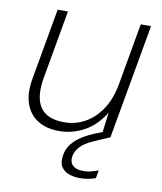

<svg xmlns="http://www.w3.org/2000/svg" viewBox="-80 -566 698 826"><g transform="rotate(10 269.5 -152.5)"><path d="M201 12Q145 12 107 -12Q69 -36 53.5 -82.5Q38 -129 51 -196L105 -501H150L97 -202Q82 -116 111.5 -72.5Q141 -29 216 -29Q265 -29 306.5 -52Q348 -75 378 -119.5Q408 -164 420 -229L468 -501H513L424 0H385L398 -103Q362 -44 310 -16Q258 12 201 12ZM322 196Q299 196 276.5 188Q254 180 242.5 161.5Q231 143 237 110Q240 89 252.5 69.5Q265 50 289 32Q313 14 351 -2L413 -27L424 0L357 29Q316 47 298.5 66.5Q281 86 277 107Q272 133 286.5 148Q301 163 330 163Q349 164 366 159.5Q383 155 399 149L393 184Q377 190 358.5 193Q340 196 322 196Z"/></g></svg>

Font: DM Sans 18pt ExtraLight
Style: Italic
Weight: 250
Italic angle: -10°
Designer: Colophon Foundry, Jonny Pinhorn
Foundry: Colophon Foundry
Version: Version 4.004;gftools[0.9.30]